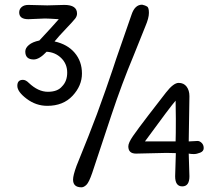

<svg xmlns="http://www.w3.org/2000/svg" viewBox="-20 -786 934 820"><path d="M550 -547Q501 -430 456 -295Q411 -160 374 -48Q360 -7 349 3.5Q338 14 328 14Q292 14 292 -19Q292 -37 307 -78L358 -205Q394 -295 431.5 -403Q469 -511 476 -534L542 -724Q556 -766 587 -766Q601 -763 608.5 -758Q616 -753 616 -731Q616 -709 601 -674ZM786 -182 824 -184Q833 -184 841.5 -175.5Q850 -167 850 -153.5Q850 -140 835 -134Q820 -128 808 -128Q796 -128 786 -130L789 -33Q789 10 758.5 10Q728 10 728 -33L731 -132L692 -133L561 -130Q528 -130 528 -161Q528 -176 548 -205Q568 -234 614 -294L689 -391Q721 -432 743 -432Q765 -432 777 -416Q789 -400 789 -375ZM599 -182H730Q731 -208 731 -278L730 -356Q710 -334 599 -182ZM101 -765 182 -763 255 -765Q309 -765 309 -728Q309 -717 301 -706.5Q293 -696 261 -662.5Q229 -629 213 -609Q268 -597 299 -560.5Q330 -524 330 -472Q330 -420 290 -377Q250 -334 182 -334Q134 -334 94 -364Q54 -394 54 -419.5Q54 -445 78 -445Q90 -445 103 -432Q143 -394 184.5 -394Q226 -394 245 -417Q267 -439 267 -476Q267 -513 241.5 -538Q216 -563 179 -565Q148 -532 124 -532Q88 -532 88 -566Q88 -581 103.5 -594Q119 -607 148 -613Q206 -675 231 -704Q186 -707 172 -707L101 -704Q62 -704 62 -733Q62 -747 72.5 -756Q83 -765 101 -765Z"/></svg>

Font: Delius Swash Caps
Style: Regular
Weight: 400
Designer: Natalia Raices
Foundry: Natalia Raices
Version: Version 1.002